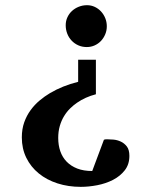

<svg xmlns="http://www.w3.org/2000/svg" viewBox="-20 -520 562 739"><path d="M478 80.1Q478 112.8 460.2 135.5Q442.4 158.2 414.8 172.4Q387.2 186.5 354.2 192.9Q321.3 199.2 291 199.2Q242.7 199.2 201.2 185.8Q159.7 172.4 129.2 147.5Q98.6 122.6 81.3 87.4Q64 52.2 64 8.8Q64 -22.9 73.2 -49.1Q82.5 -75.2 97.9 -96.2Q113.3 -117.2 132.6 -133.3Q151.9 -149.4 172.4 -161.6Q220.2 -189.9 280.8 -205.1V-290H349.1V-157.2Q308.1 -146.5 276.4 -124.5Q262.7 -115.2 249.8 -102.5Q236.8 -89.8 226.6 -73Q216.3 -56.2 210.2 -35.2Q204.1 -14.2 204.1 11.2Q204.1 39.1 212.2 62.3Q220.2 85.4 236.6 102.3Q252.9 119.1 277.3 128.7Q301.8 138.2 335 138.2L379.9 18.1Q380.4 17.6 382.3 17.1Q383.8 16.6 386 16.4Q388.2 16.1 392.1 16.1Q401.9 16.1 416.5 17.3Q431.2 18.6 444.8 24.9Q458.5 31.2 468.3 43.9Q478 56.6 478 80.1ZM391.1 -418.9Q391.1 -402.3 385 -387.9Q378.9 -373.5 368.7 -362.5Q358.4 -351.6 344.2 -345.2Q330.1 -338.9 314 -338.9Q295.9 -338.9 281 -345.7Q266.1 -352.5 255.4 -364Q244.6 -375.5 238.8 -390.6Q232.9 -405.8 232.9 -422.9Q232.9 -439.5 239.5 -453.6Q246.1 -467.8 257.3 -478Q268.6 -488.3 283.4 -494.1Q298.3 -500 314.9 -500Q331.1 -500 345 -493.4Q358.9 -486.8 369.1 -475.6Q379.4 -464.4 385.3 -449.7Q391.1 -435.1 391.1 -418.9Z"/></svg>

Font: Charis SIL
Style: Bold
Weight: 700
Foundry: SIL International
Version: Version 4.112